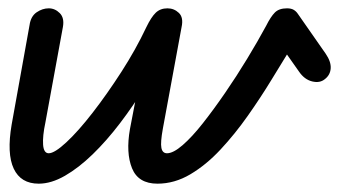

<svg xmlns="http://www.w3.org/2000/svg" viewBox="-20 -436 814 461"><path d="M358 5Q312 5 297 -32Q282 -69 292 -126L329 -319L382 -416Q398 -416 409.5 -405Q421 -394 416 -371L371 -127Q365 -94 367.5 -81Q370 -68 381 -68Q396 -68 418.5 -87.5Q441 -107 467 -140Q493 -173 520.5 -213Q548 -253 573.5 -295Q599 -337 619 -374Q630 -396 640 -406Q650 -416 669 -416Q679 -416 685 -412.5Q691 -409 695 -403L680 -323Q659 -289 632.5 -245.5Q606 -202 575 -158Q544 -114 509.5 -77Q475 -40 437 -17.5Q399 5 358 5ZM73 5Q30 5 13 -31Q-4 -67 8 -137L51 -376Q54 -397 68 -406.5Q82 -416 97 -416Q112 -416 123.5 -404.5Q135 -393 131 -371L89 -142Q82 -109 83.5 -88.5Q85 -68 97 -68Q111 -68 139.5 -94.5Q168 -121 202.5 -165.5Q237 -210 271.5 -263.5Q306 -317 331 -370Q343 -395 354 -405.5Q365 -416 382 -416L378 -317Q356 -273 328 -227.5Q300 -182 268 -140Q236 -98 202.5 -65.5Q169 -33 136 -14Q103 5 73 5ZM760 -246Q748 -236 729.5 -240.5Q711 -245 698 -264L636 -352L695 -403L762 -307Q775 -288 774 -272Q773 -256 760 -246Z"/></svg>

Font: Edu QLD Beginner Medium
Style: Regular
Weight: 500
Designer: Tina and Corey Anderson
Foundry: Google for Education
Version: Version 1.003